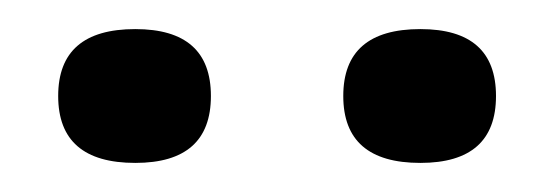

<svg xmlns="http://www.w3.org/2000/svg" viewBox="-20 -725 381 132"><path d="M269 -613Q216 -613 216 -659Q216 -705 269 -705Q321 -705 321 -659Q321 -613 269 -613ZM73 -613Q20 -613 20 -659Q20 -705 73 -705Q125 -705 125 -659Q125 -613 73 -613Z"/></svg>

Font: Bricolage Grotesque 12pt Light
Style: Regular
Weight: 300
Designer: Mathieu Triay
Foundry: Atelier Triay
Version: Version 1.001; ttfautohint (v1.8.4.7-5d5b);gftools[0.9.33.de